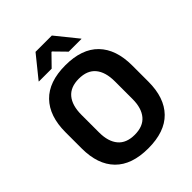

<svg xmlns="http://www.w3.org/2000/svg" viewBox="-234 -951 1090 1090"><g transform="rotate(-45 311.0 -406.0)"><path d="M311 14.5Q178.5 14.5 110.8 -54.8Q43 -124 43 -253V-383Q43 -512.5 110.8 -582.5Q178.5 -652.5 311 -652.5Q443.5 -652.5 511.2 -582.5Q579 -512.5 579 -383V-253Q579 -124 511.5 -54.8Q444 14.5 311 14.5ZM311 -94.5Q378.5 -94.5 412 -134.5Q445.5 -174.5 445.5 -247V-389Q445.5 -464 412 -504.2Q378.5 -544.5 311 -544.5Q244 -544.5 210.5 -504.2Q177 -464 177 -389V-247Q177 -174.5 210.5 -134.5Q244 -94.5 311 -94.5ZM245.5 -826H376.5L482 -695.5V-693.5H379.5L313 -761.5H309L242.5 -693.5H140V-695.5Z"/></g></svg>

Font: Anek Telugu SemiBold
Style: Regular
Weight: 600
Designer: Omkar Bhoir (Telugu), Yesha Goshar (Latin)
Foundry: Ek Type
Version: Version 1.003